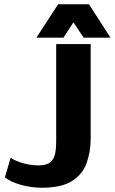

<svg xmlns="http://www.w3.org/2000/svg" viewBox="-20 -874 539 902"><path d="M406 -224Q406 -160 386.5 -107Q367 -54 317.5 -23Q268 8 177 8Q126 8 77 -6Q28 -20 3 -41L30 -133Q51 -118 88 -107.5Q125 -97 161 -97Q199 -97 216.5 -112Q234 -127 239 -152.5Q244 -178 244 -208V-667H406ZM151 -697 253 -854H398L499 -697H373L325 -769L278 -697Z"/></svg>

Font: Epunda Sans ExtraBold
Style: Regular
Weight: 800
Designer: Simon Atzbach
Foundry: typofactur
Version: Version 2.204; ttfautohint (v1.8.4.7-5d5b)